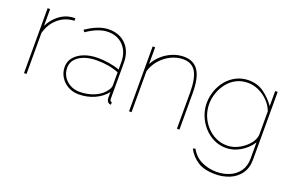

<svg xmlns="http://www.w3.org/2000/svg" viewBox="-93 -873 2195 1443"><g transform="rotate(20 1004.0 -152.0)"><path d="M306 -499Q233 -496 179 -450.5Q125 -405 104 -328V0H84V-519H104V-385Q131 -440 176.5 -475.5Q222 -511 273 -517Q283 -518 291.5 -518.5Q300 -519 306 -519Z M355 -149Q355 -193 382.5 -226Q410 -259 458 -278Q506 -297 569 -297Q613 -297 659.5 -289.5Q706 -282 743 -268V-327Q743 -408 696.5 -457.5Q650 -507 573 -507Q536 -507 492.5 -490.5Q449 -474 405 -443L393 -459Q443 -493 488 -510Q533 -527 573 -527Q660 -527 711.5 -473Q763 -419 763 -327V-40Q763 -30 767.5 -25Q772 -20 779 -20V0Q773 0 770 -0.5Q767 -1 765 -2Q755 -6 749 -16.5Q743 -27 743 -40V-88Q707 -42 649 -16Q591 10 523 10Q476 10 438 -11Q400 -32 377.5 -68.5Q355 -105 355 -149ZM728 -102Q736 -113 739.5 -123.5Q743 -134 743 -143V-246Q703 -262 659.5 -269.5Q616 -277 569 -277Q482 -277 428.5 -242Q375 -207 375 -149Q375 -110 394.5 -78.5Q414 -47 448 -28.5Q482 -10 523 -10Q590 -10 645.5 -35Q701 -60 728 -102Z M1327 0H1307V-289Q1307 -402 1275.5 -454.5Q1244 -507 1174 -507Q1124 -507 1076.5 -483.5Q1029 -460 994 -419.5Q959 -379 944 -328V0H924V-519H944V-385Q966 -427 1002 -459Q1038 -491 1082.5 -509Q1127 -527 1173 -527Q1213 -527 1242 -512.5Q1271 -498 1290 -469Q1309 -440 1318 -395Q1327 -350 1327 -289Z M1701 10Q1647 10 1601 -13Q1555 -36 1521.5 -74.5Q1488 -113 1469.5 -160.5Q1451 -208 1451 -258Q1451 -310 1468.5 -358.5Q1486 -407 1518 -445Q1550 -483 1594.5 -505Q1639 -527 1692 -527Q1763 -527 1815 -489Q1867 -451 1904 -398V-519H1924V22Q1924 90 1891.5 135Q1859 180 1806.5 201.5Q1754 223 1695 223Q1603 223 1551 188.5Q1499 154 1470 99L1489 93Q1521 151 1576.5 177Q1632 203 1695 203Q1752 203 1799.5 182.5Q1847 162 1875.5 121.5Q1904 81 1904 22V-108Q1871 -56 1815.5 -23Q1760 10 1701 10ZM1701 -10Q1738 -10 1773 -24Q1808 -38 1837 -61.5Q1866 -85 1884 -113Q1902 -141 1904 -169V-356Q1888 -400 1854.5 -434Q1821 -468 1779 -487.5Q1737 -507 1692 -507Q1640 -507 1598.5 -485Q1557 -463 1529 -426.5Q1501 -390 1486 -346Q1471 -302 1471 -258Q1471 -209 1488.5 -164.5Q1506 -120 1538 -85Q1570 -50 1611.5 -30Q1653 -10 1701 -10Z"/></g></svg>

Font: Raleway Thin Thin
Style: Regular
Weight: 250
Version: Version 4.026